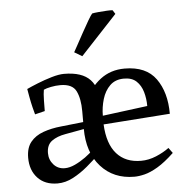

<svg xmlns="http://www.w3.org/2000/svg" viewBox="-51 -726 780 792"><g transform="rotate(-5 339.5 -330.0)"><path d="M363 -82 283 -198 206 -184Q171 -178 149 -162Q127 -146 127 -112Q127 -84 145 -64Q163 -44 191 -44Q211 -44 233.5 -54.5Q256 -65 277.5 -80.5Q299 -96 313 -111L333 -89Q311 -67 282 -42.5Q253 -18 221 -1Q189 16 156 16Q104 16 74 -16Q44 -48 44 -100Q44 -141 63.5 -165Q83 -189 116.5 -201Q150 -213 191 -217L283 -227V-272Q283 -324 267.5 -355.5Q252 -387 202 -387Q183 -387 163 -383Q143 -379 133 -374Q130 -359 129.5 -330.5Q129 -302 129 -286L88 -276Q85 -286 80 -306.5Q75 -327 71 -349Q67 -371 65 -383Q82 -391 110.5 -402.5Q139 -414 169.5 -423Q200 -432 221 -432Q296 -432 329.5 -396Q363 -360 363 -286ZM642 -230 366 -210Q370 -129 406.5 -88Q443 -47 507 -47Q539 -47 570 -60Q601 -73 624 -90L640 -68Q602 -32 571.5 -14Q541 4 517 10Q493 16 474 16Q388 16 335.5 -42.5Q283 -101 283 -200Q283 -261 306 -314Q329 -367 371.5 -399.5Q414 -432 472 -432Q561 -432 601.5 -375.5Q642 -319 642 -230ZM466 -391Q430 -391 408 -369.5Q386 -348 376 -314.5Q366 -281 366 -246L552 -270Q552 -301 544 -328.5Q536 -356 517.5 -373.5Q499 -391 466 -391ZM444 -676 454 -660 303 -498 271 -517Q274 -522 286 -544Q298 -566 313 -593.5Q328 -621 341 -643Q354 -665 359 -670Q368 -672 385 -673.5Q402 -675 419 -676Q436 -677 444 -676Z"/></g></svg>

Font: Buenard
Style: Regular
Weight: 400
Version: Version 2.000